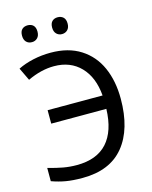

<svg xmlns="http://www.w3.org/2000/svg" viewBox="-133 -994 864 1090"><g transform="rotate(-15 299.0 -449.0)"><path d="M65 -607 29 -682Q69 -702 119 -713Q169 -724 222 -724Q326 -724 397.5 -678.5Q469 -633 504.5 -553Q540 -473 540 -369Q540 -190 458 -90Q376 10 215 10Q158 10 117.5 3Q77 -4 35 -19V-97Q84 -83 122.5 -76Q161 -69 202 -69Q320 -69 381 -136.5Q442 -204 446 -334H122V-413H445Q436 -522 376.5 -583.5Q317 -645 221 -645Q145 -645 65 -607ZM137 -908Q157 -908 169.5 -896Q182 -884 182 -859Q182 -835 169 -822Q156 -809 137 -809Q116 -809 103.5 -822Q91 -835 91 -859Q91 -884 103.5 -896Q116 -908 137 -908ZM313 -908Q333 -908 346 -896Q359 -884 359 -859Q359 -835 346 -822Q333 -809 313 -809Q294 -809 281 -822Q268 -835 268 -859Q268 -884 280.5 -896Q293 -908 313 -908Z"/></g></svg>

Font: Noto Sans Display
Style: Regular
Weight: 400
Designer: Monotype Design team
Foundry: Monotype Imaging Inc.
Version: Version 1.000